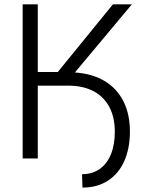

<svg xmlns="http://www.w3.org/2000/svg" viewBox="-20 -727 678 881"><path d="M153.3 0H84V-707H153.3V-396.5H245.1L498 -707H585L323.7 -394.5Q403.3 -389.2 460 -355.2Q516.6 -321.3 546.4 -262.2Q576.2 -203.1 576.2 -122.1Q575.7 -43.5 549.3 14.2Q522.9 71.8 474.1 102.8Q425.3 133.8 358.4 133.8L356.4 72.3Q402.8 72.3 436.8 48.8Q470.7 25.4 488.8 -18.6Q506.8 -62.5 506.8 -122.1Q506.8 -189 481.4 -236.6Q456.1 -284.2 408 -309.1Q359.9 -334 293 -334H153.3Z"/></svg>

Font: Pretendard Std Light
Style: Regular
Weight: 300
Designer: Base glyphs from Inter by Rasmus Andersson; Hangeul glyphs from Noto Sans CJK(Source Han Sans) by Jang Soo-young and Kan
Foundry: Kil Hyung-jin
Version: Version 1.309